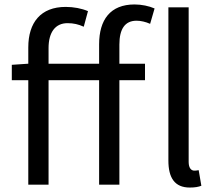

<svg xmlns="http://www.w3.org/2000/svg" viewBox="-20 -829 968 862"><path d="M425 -543H198V-613C198 -685 229 -725 283 -725C310 -725 332 -720 356 -709L375 -779C347 -791 311 -798 275 -798C163 -798 107 -728 107 -616V-543L33 -538V-469H107V0H198V-469H425V0H516V-469H631V-543H516V-629C516 -699 541 -736 593 -736C612 -736 634 -731 654 -722L674 -791C649 -802 616 -809 584 -809C475 -809 425 -740 425 -630ZM872 -65C862 -63 857 -63 852 -63C839 -63 827 -74 827 -102V-796H736V-108C736 -31 764 13 832 13C856 13 871 10 884 5Z"/></svg>

Font: Source Han Sans KR Regular
Style: Regular
Weight: 400
Designer: Ryoko NISHIZUKA (kana & ideographs); Paul D. Hunt (Latin, Greek & Cyrillic); Wenlong ZHANG (bopomofo); Sandoll Communica
Foundry: Adobe Systems Incorporated
Version: Version 1.004;PS 1.004;hotconv 1.0.82;makeotf.lib2.5.63406